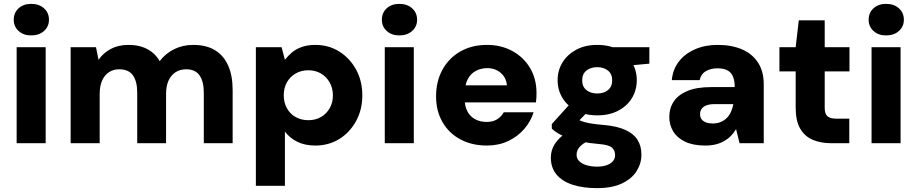

<svg xmlns="http://www.w3.org/2000/svg" viewBox="-20 -740 4738 992"><path d="M66 0V-496H216V0ZM141 -557Q101 -557 76 -580Q51 -603 51 -638Q51 -674 76 -697Q101 -720 141 -720Q182 -720 207.5 -697Q233 -674 233 -638Q233 -603 207.5 -580Q182 -557 141 -557Z M345 0V-496H476L489 -431Q513 -466 552 -487Q591 -508 644 -508Q682 -508 712 -498.5Q742 -489 765.5 -470.5Q789 -452 805 -424Q834 -463 879 -485.5Q924 -508 978 -508Q1046 -508 1091 -480.5Q1136 -453 1159 -401Q1182 -349 1182 -275V0H1033V-261Q1033 -319 1011 -350.5Q989 -382 942 -382Q910 -382 886.5 -366.5Q863 -351 850.5 -323Q838 -295 838 -255V0H689V-261Q689 -319 667 -350.5Q645 -382 595 -382Q566 -382 543 -367Q520 -352 507.5 -323.5Q495 -295 495 -255V0Z M1302 220V-496H1435L1452 -431Q1468 -452 1489 -469.5Q1510 -487 1540 -497.5Q1570 -508 1609 -508Q1678 -508 1732.5 -474Q1787 -440 1819.5 -381Q1852 -322 1852 -247Q1852 -173 1819.5 -114Q1787 -55 1732.5 -21.5Q1678 12 1609 12Q1556 12 1517 -7Q1478 -26 1452 -60V220ZM1573 -119Q1610 -119 1638.5 -135.5Q1667 -152 1683.5 -181Q1700 -210 1700 -247Q1700 -284 1683.5 -313.5Q1667 -343 1638.5 -360Q1610 -377 1573 -377Q1536 -377 1507 -360Q1478 -343 1462 -314Q1446 -285 1446 -248Q1446 -211 1462 -181.5Q1478 -152 1507 -135.5Q1536 -119 1573 -119Z M1968 0V-496H2118V0ZM2043 -557Q2003 -557 1978 -580Q1953 -603 1953 -638Q1953 -674 1978 -697Q2003 -720 2043 -720Q2084 -720 2109.5 -697Q2135 -674 2135 -638Q2135 -603 2109.5 -580Q2084 -557 2043 -557Z M2496 12Q2418 12 2358.5 -20Q2299 -52 2266 -109.5Q2233 -167 2233 -242Q2233 -319 2265.5 -379Q2298 -439 2357.5 -473.5Q2417 -508 2496 -508Q2570 -508 2628 -476Q2686 -444 2719 -388Q2752 -332 2752 -259Q2752 -249 2751.5 -236.5Q2751 -224 2749 -211H2339V-299H2599Q2596 -338 2567.5 -363Q2539 -388 2497 -388Q2465 -388 2438 -373.5Q2411 -359 2396 -329.5Q2381 -300 2381 -255V-226Q2381 -192 2394.5 -165.5Q2408 -139 2434 -124.5Q2460 -110 2495 -110Q2527 -110 2549 -124Q2571 -138 2583 -160H2737Q2722 -112 2688 -73Q2654 -34 2605 -11Q2556 12 2496 12Z M3065 232Q2992 232 2938.5 214.5Q2885 197 2855.5 162Q2826 127 2826 74Q2826 36 2846.5 4Q2867 -28 2905 -53.5Q2943 -79 2996 -97L3044 -20Q3001 -7 2980 13.5Q2959 34 2959 59Q2959 80 2973.5 93.5Q2988 107 3012 114Q3036 121 3065 121Q3092 121 3113 114Q3134 107 3146 93.5Q3158 80 3158 62Q3158 37 3141.5 22.5Q3125 8 3074 4Q3026 0 2987 -8Q2948 -16 2917.5 -26.5Q2887 -37 2865 -50Q2843 -63 2831 -76V-99L2941 -221L3042 -189L2911 -54L2957 -128Q2967 -122 2978 -117Q2989 -112 3004.5 -108Q3020 -104 3043.5 -100.5Q3067 -97 3103 -94Q3168 -88 3210.5 -69Q3253 -50 3273.5 -18Q3294 14 3294 59Q3294 104 3269.5 143.5Q3245 183 3194 207.5Q3143 232 3065 232ZM3066 -144Q3003 -144 2957 -168.5Q2911 -193 2886 -234Q2861 -275 2861 -326Q2861 -376 2886 -417Q2911 -458 2957 -483Q3003 -508 3066 -508Q3129 -508 3175 -483Q3221 -458 3245.5 -417Q3270 -376 3270 -326Q3270 -275 3245.5 -234Q3221 -193 3175 -168.5Q3129 -144 3066 -144ZM3066 -257Q3099 -257 3121 -274.5Q3143 -292 3143 -325Q3143 -358 3121 -375.5Q3099 -393 3066 -393Q3032 -393 3010 -375.5Q2988 -358 2988 -325Q2988 -292 3010 -274.5Q3032 -257 3066 -257ZM3148 -394 3126 -496H3335V-411Z M3624 12Q3561 12 3519.5 -8Q3478 -28 3458 -61.5Q3438 -95 3438 -136Q3438 -181 3461 -215.5Q3484 -250 3531.5 -270Q3579 -290 3654 -290H3776Q3776 -323 3767 -344.5Q3758 -366 3738.5 -376.5Q3719 -387 3687 -387Q3652 -387 3626.5 -372Q3601 -357 3595 -326H3451Q3456 -381 3487 -421.5Q3518 -462 3570 -485Q3622 -508 3688 -508Q3760 -508 3813.5 -485Q3867 -462 3896.5 -416.5Q3926 -371 3926 -305V0H3801L3783 -73Q3772 -54 3757 -38.5Q3742 -23 3722 -11.5Q3702 0 3678 6Q3654 12 3624 12ZM3662 -102Q3686 -102 3704.5 -110Q3723 -118 3736 -131.5Q3749 -145 3757 -163Q3765 -181 3769 -202H3672Q3646 -202 3629.5 -195.5Q3613 -189 3605 -177.5Q3597 -166 3597 -150Q3597 -134 3605 -123.5Q3613 -113 3628 -107.5Q3643 -102 3662 -102Z M4276 0Q4221 0 4179.5 -17.5Q4138 -35 4114.5 -75Q4091 -115 4091 -184V-371H4007V-496H4091L4107 -635H4241V-496H4369V-371H4241V-182Q4241 -152 4255 -139.5Q4269 -127 4301 -127H4368V0Z M4483 0V-496H4633V0ZM4558 -557Q4518 -557 4493 -580Q4468 -603 4468 -638Q4468 -674 4493 -697Q4518 -720 4558 -720Q4599 -720 4624.5 -697Q4650 -674 4650 -638Q4650 -603 4624.5 -580Q4599 -557 4558 -557Z"/></svg>

Font: DM Sans 24pt Black
Style: Regular
Weight: 900
Designer: Colophon Foundry, Jonny Pinhorn
Foundry: Colophon Foundry
Version: Version 4.004;gftools[0.9.30]